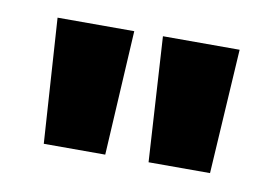

<svg xmlns="http://www.w3.org/2000/svg" viewBox="-39 -755 461 323"><g transform="rotate(10 192.0 -593.5)"><path d="M37 -700H168L156 -487H51ZM217 -700H348L335 -487H230Z"/></g></svg>

Font: Albert Sans ExtraBold
Style: Regular
Weight: 800
Designer: Andreas Rasmussen
Foundry: a.Foundry
Version: Version 1.025